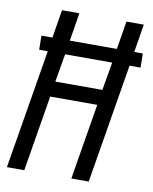

<svg xmlns="http://www.w3.org/2000/svg" viewBox="-83 -798 686 860"><g transform="rotate(10 260.0 -367.5)"><path d="M8 0 98 -543H59L58 -607H108L129 -735H208L187 -607H401L422 -735H501L480 -607H519L520 -543H470L380 0H301L358 -345H144L87 0ZM369 -415 391 -543H177L155 -415Z"/></g></svg>

Font: Iosevka Algr
Style: Italic
Weight: 400
Italic angle: -9°
Monospace: yes
Designer: Belleve Invis
Foundry: Belleve Invis
Version: Version 26.0.2; ttfautohint (v1.8.3)